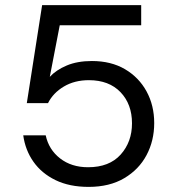

<svg xmlns="http://www.w3.org/2000/svg" viewBox="-20 -720 690 752"><path d="M327 12Q252 12 197.5 -14.5Q143 -41 111 -86.5Q79 -132 71 -190H159Q171 -134 215.5 -99.5Q260 -65 325 -65Q408 -65 452.5 -114.5Q497 -164 497 -237Q497 -312 452 -359Q407 -406 328 -406Q272 -406 230 -381Q188 -356 168 -316H85L145 -700H533V-621H214L175 -419Q200 -446 241.5 -463.5Q283 -481 340 -481Q415 -481 469.5 -449Q524 -417 554 -362Q584 -307 584 -238Q584 -169 554 -112.5Q524 -56 466.5 -22Q409 12 327 12Z"/></svg>

Font: HostGroteskRegular
Style: Regular
Weight: 400
Designer: Doukan Karapınar based on Poppins by Indian Type Foundry, Jonny Pinhorn
Foundry: Element Type
Version: Version 1.001; ttfautohint (v1.8.4.7-5d5b)